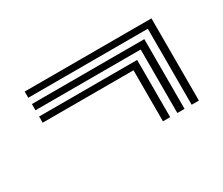

<svg xmlns="http://www.w3.org/2000/svg" viewBox="-60 -629 616 530"><g transform="rotate(-30 248.5 -364.0)"><path d="M359 -232.8H336V-395.5H46.5V-415.2H359ZM404.8 -232.8H381.8V-435.2H46.5V-455H404.8ZM450.5 -232.8H427.5V-475H46.5V-494.8H450.5Z"/></g></svg>

Font: Big Shoulders Inline Text Thin
Style: Bold
Weight: 700
Version: Version 2.002